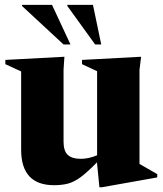

<svg xmlns="http://www.w3.org/2000/svg" viewBox="-20 -752 670 790"><path d="M241.5 -169Q241.5 -131 258.8 -114.8Q276 -98.5 312 -98.5Q344.5 -98.5 379.5 -113V-459L317.5 -488V-505.5L560.5 -518.5L554 -464.5V-77.5Q563 -72 587 -58.5Q611 -45 627 -35.5V-22L399 18.5H389L379.5 -78V-84.5Q339.5 -43.5 312 -23.2Q284.5 -3 259.5 3.5Q234.5 10 202.5 10Q67 10 67 -136V-458L2 -488V-505.5L245 -518.5L241.5 -465.5ZM270 -569H241.5L70.5 -727.5V-732H194ZM396.5 -569H371.5L257 -727.5V-732H362.5Z"/></svg>

Font: Newsreader Display
Style: Bold
Weight: 700
Designer: Hugues Gentile
Foundry: Production Type
Version: Version 1.001